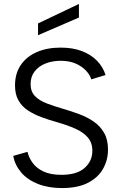

<svg xmlns="http://www.w3.org/2000/svg" viewBox="-20 -949 616 976"><path d="M295 7Q225 7 172 -14.3Q119 -35.5 87.5 -72.6Q56 -109.7 47 -156.5L119.8 -177.1Q126 -148.9 145.1 -122Q164.1 -95.1 200.1 -77.7Q236.2 -60.3 292.3 -60.3Q370.9 -60.3 410.2 -95.4Q449.5 -130.6 449.5 -182.2Q449.5 -223.2 426.6 -249.9Q403.7 -276.5 363.6 -294.6Q323.6 -312.6 272.3 -327.1Q229.6 -339.1 191.1 -353.3Q152.5 -367.6 121.9 -387.7Q91.3 -407.8 73.8 -438.7Q56.3 -469.5 56.3 -514.8Q56.3 -574.8 85.2 -617.8Q114 -660.7 166.4 -683.9Q218.8 -707 288.5 -707Q349.8 -707 396.1 -689.4Q442.5 -671.7 473.1 -640.2Q503.7 -608.7 516.5 -567.8L444.2 -545.6Q436.7 -569.6 416.3 -590.9Q395.9 -612.2 364.1 -626.1Q332.3 -640 288.5 -640Q246.5 -640 211.6 -626.3Q176.8 -612.7 156.2 -586.1Q135.5 -559.6 135.5 -521.8Q135.5 -483.5 157.8 -460.6Q180.1 -437.6 217.3 -423.5Q254.4 -409.4 298.7 -396.4Q341.5 -384.1 382.8 -368.7Q424 -353.4 456.7 -330.6Q489.5 -307.9 509.2 -273.7Q529 -239.6 529 -188.7Q529 -135.7 504 -91.1Q479 -46.5 427.2 -19.7Q375.5 7 295 7ZM173.3 -770.1V-829.9L381.2 -928.9V-859.8Z"/></svg>

Font: Envelope Sans Variable
Style: Regular
Weight: 500
Designer: Andreas Rasmussen / Norman Anderson
Foundry: mail.de GmbH
Version: Version 1.150